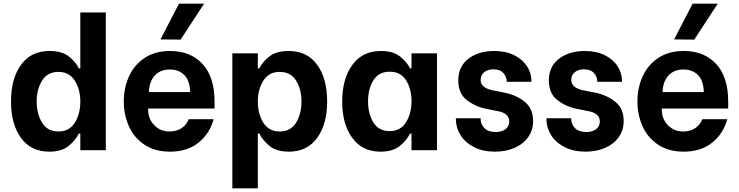

<svg xmlns="http://www.w3.org/2000/svg" viewBox="-20 -819 4031 1047"><path d="M95 -466Q149 -541 250 -541Q318 -541 356 -510.5Q394 -480 410 -446H418V-751H557V0H418V-91H410Q392 -54 354 -23Q316 8 249 8Q149 8 94.5 -67Q40 -142 40 -265Q40 -391 95 -466ZM180 -266Q180 -198 209.5 -150Q239 -102 299 -102Q358 -102 388 -150Q418 -198 418 -265Q418 -331 388 -379Q358 -427 299 -427Q239 -427 209.5 -379.5Q180 -332 180 -266Z M655 -266Q655 -338 682.5 -400.5Q710 -463 767 -502Q824 -541 908 -541Q1019 -541 1084.5 -470Q1150 -399 1150 -265V-227H788V-219Q788 -171 821 -136.5Q854 -102 904 -102Q943 -102 970 -120Q997 -138 1009 -169H1145Q1124 -91 1063 -41.5Q1002 8 907 8Q824 8 767 -30.5Q710 -69 682.5 -131.5Q655 -194 655 -266ZM792 -317H1017Q1015 -380 985 -410Q955 -440 906 -440Q854 -440 824 -407Q794 -374 792 -317ZM855 -604 956 -799H1093L965 -603Z M1247 208V-528H1386V-446H1394Q1410 -480 1448 -510.5Q1486 -541 1554 -541Q1655 -541 1709.5 -466Q1764 -391 1764 -265Q1764 -142 1709.5 -67Q1655 8 1555 8Q1488 8 1450 -23Q1412 -54 1394 -91H1386V208ZM1386 -265Q1386 -198 1416 -150Q1446 -102 1505 -102Q1565 -102 1594.5 -150Q1624 -198 1624 -266Q1624 -332 1594.5 -379.5Q1565 -427 1505 -427Q1446 -427 1416 -379Q1386 -331 1386 -265Z M1902 -466Q1957 -541 2057 -541Q2124 -541 2162 -510.5Q2200 -480 2216 -446H2224V-528H2363V0H2224V-91H2216Q2198 -54 2160 -23Q2122 8 2054 8Q1956 8 1901 -67Q1846 -142 1846 -265Q1846 -390 1902 -466ZM1987 -267Q1987 -199 2016 -151.5Q2045 -104 2105 -104Q2164 -104 2194 -152Q2224 -200 2224 -267Q2224 -334 2194.5 -381Q2165 -428 2105 -428Q2045 -428 2016 -381Q1987 -334 1987 -267Z M2466 -168V-174H2601V-168Q2601 -141 2622 -120Q2643 -99 2683 -99Q2716 -99 2736.5 -114.5Q2757 -130 2757 -157Q2757 -181 2739 -195Q2721 -209 2694 -213L2634 -225Q2575 -236 2527 -272Q2479 -308 2479 -381Q2479 -456 2534 -498.5Q2589 -541 2675 -541Q2738 -541 2784 -518Q2830 -495 2854 -457.5Q2878 -420 2878 -377V-373H2743V-376Q2743 -400 2725 -420.5Q2707 -441 2670 -441Q2639 -441 2620 -425Q2601 -409 2601 -383Q2601 -359 2620.5 -345Q2640 -331 2669 -326L2735 -313Q2799 -299 2843 -262.5Q2887 -226 2887 -159Q2887 -109 2860 -71Q2833 -33 2785.5 -12.5Q2738 8 2680 8Q2613 8 2564.5 -17Q2516 -42 2491 -82.5Q2466 -123 2466 -168Z M2960 -168V-174H3095V-168Q3095 -141 3116 -120Q3137 -99 3177 -99Q3210 -99 3230.5 -114.5Q3251 -130 3251 -157Q3251 -181 3233 -195Q3215 -209 3188 -213L3128 -225Q3069 -236 3021 -272Q2973 -308 2973 -381Q2973 -456 3028 -498.5Q3083 -541 3169 -541Q3232 -541 3278 -518Q3324 -495 3348 -457.5Q3372 -420 3372 -377V-373H3237V-376Q3237 -400 3219 -420.5Q3201 -441 3164 -441Q3133 -441 3114 -425Q3095 -409 3095 -383Q3095 -359 3114.5 -345Q3134 -331 3163 -326L3229 -313Q3293 -299 3337 -262.5Q3381 -226 3381 -159Q3381 -109 3354 -71Q3327 -33 3279.5 -12.5Q3232 8 3174 8Q3107 8 3058.5 -17Q3010 -42 2985 -82.5Q2960 -123 2960 -168Z M3456 -266Q3456 -338 3483.5 -400.5Q3511 -463 3568 -502Q3625 -541 3709 -541Q3820 -541 3885.5 -470Q3951 -399 3951 -265V-227H3589V-219Q3589 -171 3622 -136.5Q3655 -102 3705 -102Q3744 -102 3771 -120Q3798 -138 3810 -169H3946Q3925 -91 3864 -41.5Q3803 8 3708 8Q3625 8 3568 -30.5Q3511 -69 3483.5 -131.5Q3456 -194 3456 -266ZM3593 -317H3818Q3816 -380 3786 -410Q3756 -440 3707 -440Q3655 -440 3625 -407Q3595 -374 3593 -317ZM3656 -604 3757 -799H3894L3766 -603Z"/></svg>

Font: Lopes Sans
Style: Bold
Weight: 700
Designer: Gabriel Lam, Diego Maldonado
Foundry: TypeRant, Foresti Design
Version: Version 4.000